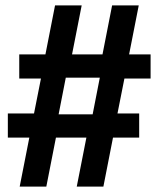

<svg xmlns="http://www.w3.org/2000/svg" viewBox="-20 -695 590 715"><path d="M53.3 0 89.2 -182.5H9.2V-272.5H106.7L132.5 -402.5H51.7V-492.5H149.2L185 -675H284.2L248.3 -492.5H361.7L397.5 -675H496.7L460.8 -492.5H540.8V-402.5H443.3L417.5 -272.5H498.3V-182.5H400.8L365 0H265.8L301.7 -182.5H188.3L152.5 0ZM198.3 -269.2H325L351.7 -405.8H225Z"/></svg>

Font: Funnel Sans SemiBold
Style: Regular
Weight: 600
Designer: NORD ID, Kristian Moeller
Foundry: Dicotype
Version: Version 1.000